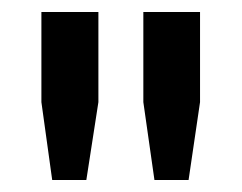

<svg xmlns="http://www.w3.org/2000/svg" viewBox="-20 -707 404 320"><path d="M67 -407 49 -536.8V-687H144V-536.8L123.9 -407ZM237.4 -407 218.9 -536.8V-687H313.4V-536.8L294.3 -407Z"/></svg>

Font: Archivo SemiBold SemiExpanded
Style: Regular
Weight: 600
Width: 6
Version: Version 2.001